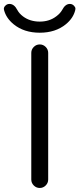

<svg xmlns="http://www.w3.org/2000/svg" viewBox="-44 -979 404 977"><path d="M-23.4 -927.7Q-24.4 -930.7 -24.4 -933.6Q-24.4 -942.4 -17.6 -949.2Q-8.8 -959 3.9 -959Q28.3 -959 43.9 -928.7Q53.7 -910.2 73.2 -895.5Q108.4 -869.1 158.2 -869.1Q208 -869.1 243.2 -896.5Q262.7 -911.1 272.5 -928.7Q288.1 -959 311.5 -959Q324.2 -959 333 -949.2Q339.8 -942.4 339.8 -934.6Q339.8 -931.6 338.9 -927.7Q329.1 -886.7 291 -855.5Q238.3 -812.5 158.2 -812.5Q78.1 -812.5 25.4 -855.5Q-12.7 -886.7 -23.4 -927.7ZM115.2 -65.4V-710Q115.2 -727.5 127.9 -740.2Q140.6 -752.9 158.2 -752.9Q175.8 -752.9 188.5 -740.2Q201.2 -727.5 201.2 -710V-65.4Q201.2 -47.9 188.5 -35.2Q175.8 -22.5 158.2 -22.5Q140.6 -22.5 127.9 -35.2Q115.2 -47.9 115.2 -65.4Z"/></svg>

Font: Gen Jyuu Gothic P Normal
Style: Regular
Weight: 300
Designer: [Source Han Sans]
Ryoko NISHIZUKA  (kana & ideographs); Paul D. Hunt (Latin, Greek & Cyrillic); Wenlong ZHANG  (bopomofo
Version: Version 1.002.20150607